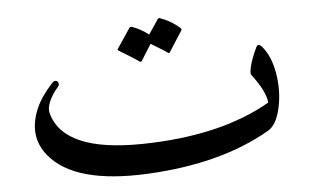

<svg xmlns="http://www.w3.org/2000/svg" viewBox="-42 -554 1009 623"><g transform="rotate(-5 463.0 -242.5)"><path d="M820.8 -371.6Q849.1 -339.4 858.9 -281.5Q868.7 -223.6 856.7 -169.2Q844.7 -114.7 816.9 -98.6Q656.7 -5.4 416.7 6.6Q176.8 18.6 94.7 -83Q41.5 -148.4 79.1 -236.3Q94.7 -272.9 132.8 -314.5Q139.2 -321.3 145.5 -319.3Q151.9 -317.4 153.1 -311Q154.3 -304.7 149.9 -299.8Q131.8 -279.8 121.3 -256.6Q110.8 -233.4 115.7 -216.3Q150.9 -87.4 406.5 -91.3Q662.1 -95.2 825.2 -189.5Q821.8 -227.1 777.3 -284.7Q774.4 -288.6 779.5 -311.5Q784.7 -334.5 802.2 -371.6Q808.6 -385.3 820.8 -371.6ZM491.7 -490.7Q494.1 -494.6 499 -492.7Q534.7 -480.5 563 -455.1Q566.9 -451.7 564.5 -447.3L521 -379.4Q518.6 -375.5 512.2 -380.9Q506.8 -385.3 461.4 -412.6L427.7 -358.9Q424.8 -355 418.5 -360.4Q412.1 -365.7 355.5 -399.9Q352.1 -402.3 354 -405.3L397.9 -470.7Q400.4 -474.1 405.8 -472.7Q435.1 -462.4 459.5 -442.9Z"/></g></svg>

Font: Amiri Quran
Style: Regular
Weight: 400
Designer: Khaled Hosny
Version: Version 000.105